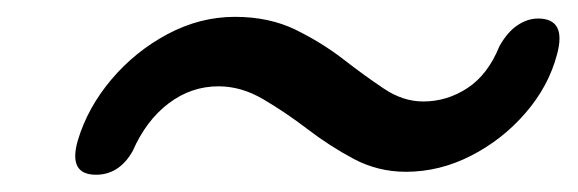

<svg xmlns="http://www.w3.org/2000/svg" viewBox="-20 -459 686 228"><path d="M462 -255Q429 -255 400.2 -270.2Q371.5 -285.5 345 -305.8Q318.5 -326 292.5 -341.2Q266.5 -356.5 239.5 -356.5Q207 -356.5 180.2 -336.2Q153.5 -316 137.5 -279.5Q121.5 -251.5 94 -251.5Q60.5 -251.5 72.5 -292.5Q84 -331 112.2 -364.5Q140.5 -398 179 -418.5Q217.5 -439 259 -439Q299.5 -439 330.8 -423.8Q362 -408.5 387.5 -388.8Q413 -369 435.8 -353.8Q458.5 -338.5 482.5 -338.5Q511 -338.5 535.2 -354.5Q559.5 -370.5 573 -404Q582.5 -421 594.5 -429Q606.5 -437 619 -437Q653 -437 641.5 -394.5Q631.5 -356.5 604 -324.8Q576.5 -293 539.2 -274Q502 -255 462 -255Z"/></svg>

Font: Fraunces 9pt Soft SemiBold
Style: Italic
Weight: 600
Italic angle: -16°
Version: Version 1.000;[b76b70a41]